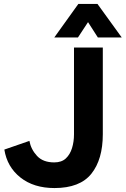

<svg xmlns="http://www.w3.org/2000/svg" viewBox="-20 -941 637 973"><path d="M256 12Q151 12 83.5 -41.5Q16 -95 2 -183L129 -227Q137 -184 167.5 -151Q198 -118 255 -118Q292 -118 313.5 -138Q335 -158 345 -190.5Q355 -223 355 -260V-700H501V-261Q501 -133 443 -60.5Q385 12 256 12ZM255 -751 377 -921H474L597 -751H476L392 -882H461L375 -751Z"/></svg>

Font: Inclusive Sans
Style: Bold
Weight: 700
Designer: Olivia King
Foundry: Olivia King
Version: Version 2.004